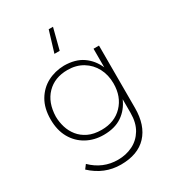

<svg xmlns="http://www.w3.org/2000/svg" viewBox="-225 -887 1082 1202"><g transform="rotate(-30 316.0 -286.0)"><path d="M289.5 194.5Q170.5 194.5 79 109L100.5 80.5Q180.5 159 288.5 159Q347.5 159 396 135Q444.5 111 473.5 63Q502.5 15 502.5 -56.5V-155Q475.5 -92.5 422.8 -56.5Q370 -20.5 289.5 -20.5Q221.5 -20.5 166.8 -50.5Q112 -80.5 80.2 -136.5Q48.5 -192.5 48.5 -270.5Q48.5 -351 81.2 -406.5Q114 -462 168.2 -490.8Q222.5 -519.5 288.5 -521Q370.5 -520.5 423 -484Q475.5 -447.5 502.5 -385.5V-520H542V-69Q542 56 477.2 125.2Q412.5 194.5 289.5 194.5ZM294 -54.5Q387.5 -54.5 445 -114.2Q502.5 -174 502.5 -269.5Q502.5 -331.5 476.5 -380.5Q450.5 -429.5 403.5 -458Q356.5 -486.5 294 -486.5Q201 -486.5 144.5 -428.5Q88 -370.5 85.5 -269.5Q86 -230.5 97.5 -192.5Q109 -154.5 133.8 -123.5Q158.5 -92.5 198 -73.5Q237.5 -54.5 294 -54.5ZM312.5 -614.5H274.5L320.5 -766H351.5Z"/></g></svg>

Font: Argentum Novus ExtraLight
Style: Regular
Weight: 250
Designer: Julieta Ulanovsky (font) & Cristiano Sobral (main changes)
Foundry: Julieta Ulanovsky (font) & Cristiano Sobral (main changes)
Version: Version 3.00;November 27, 2020;FontCreator 13.0.0.2655 64-bi